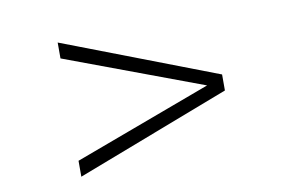

<svg xmlns="http://www.w3.org/2000/svg" viewBox="-59 -643 1081 708"><g transform="rotate(-10 481.0 -289.0)"><path d="M192.9 -37.6V-97.2L708 -288.6L192.9 -480.5V-540L769.5 -318.8V-258.8Z"/></g></svg>

Font: Campania
Style: Regular
Weight: 400
Version: Version 2.009